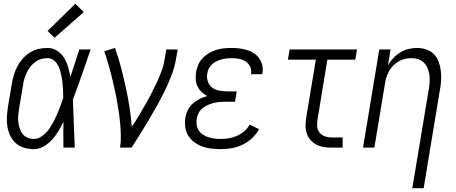

<svg xmlns="http://www.w3.org/2000/svg" viewBox="-20 -782 2415 1017"><path d="M160 8Q133 8 108.5 1Q84 -6 65 -22.5Q46 -39 35 -61.5Q24 -84 19.5 -109.5Q15 -135 16.5 -161.5Q18 -188 22 -215L43 -340Q47 -363 54 -386.5Q61 -410 72.5 -431.5Q84 -453 101 -472Q118 -491 139 -504Q160 -517 183.5 -522.5Q207 -528 231 -528Q259 -528 282 -513.5Q305 -499 319 -476.5Q333 -454 340.5 -428Q348 -402 353 -375Q365 -411 376.5 -447.5Q388 -484 400 -520H460Q437 -453 414 -386.5Q391 -320 366 -254Q369 -191 371 -127Q373 -63 376 0H316Q315 -34 315.5 -67.5Q316 -101 316 -135V-137Q304 -112 289.5 -87.5Q275 -63 256 -42Q237 -21 211.5 -6.5Q186 8 160 8ZM160 -46Q177 -46 193 -55Q209 -64 222 -77Q235 -90 244.5 -105Q254 -120 262.5 -135.5Q271 -151 278 -167Q285 -183 291.5 -199Q298 -215 304 -231Q310 -247 315 -264Q315 -285 314 -306Q313 -327 310.5 -347.5Q308 -368 303.5 -388.5Q299 -409 291.5 -427.5Q284 -446 268 -460Q252 -474 231 -474Q214 -474 197 -469Q180 -464 165.5 -453Q151 -442 140 -427.5Q129 -413 121.5 -397Q114 -381 109 -364.5Q104 -348 102 -331L81 -206Q78 -188 76.5 -170Q75 -152 77 -134.5Q79 -117 84.5 -101Q90 -85 100 -72Q110 -59 126 -52.5Q142 -46 160 -46ZM269 -582 232 -618 379 -762 424 -718Z M616 0Q621 -34 620 -67Q619 -100 616 -132.5Q613 -165 608 -197.5Q603 -230 597 -261.5Q591 -293 584 -324.5Q577 -356 569 -387Q561 -418 552 -449Q543 -480 532 -510L589 -528Q607 -478 620.5 -426.5Q634 -375 645.5 -323Q657 -271 665.5 -217.5Q674 -164 678 -110Q697 -138 714 -167Q731 -196 748 -225Q765 -254 780.5 -284Q796 -314 810 -344Q824 -374 835.5 -405Q847 -436 852 -468L861 -520H921L912 -468Q905 -427 889.5 -386Q874 -345 855 -305.5Q836 -266 814.5 -227.5Q793 -189 770.5 -151Q748 -113 724.5 -75Q701 -37 677 0Z M1149 8Q1123 8 1098 5Q1073 2 1050.5 -6.5Q1028 -15 1009 -29Q990 -43 977.5 -63Q965 -83 961.5 -108Q958 -133 962 -159Q965 -179 975 -199Q985 -219 1001.5 -233.5Q1018 -248 1037.5 -258Q1057 -268 1078 -273Q1061 -282 1047.5 -295Q1034 -308 1026 -325Q1018 -342 1017 -362Q1016 -382 1019 -403Q1023 -422 1031.5 -441.5Q1040 -461 1055 -476Q1070 -491 1088.5 -501.5Q1107 -512 1126.5 -518Q1146 -524 1166.5 -526Q1187 -528 1206 -528Q1228 -528 1248.5 -525.5Q1269 -523 1288.5 -517Q1308 -511 1325 -500Q1342 -489 1353 -473Q1364 -457 1369 -437Q1374 -417 1370 -395Q1370 -394 1369.5 -392Q1369 -390 1368 -389H1309L1310 -393Q1313 -413 1304.5 -430Q1296 -447 1280.5 -457Q1265 -467 1245.5 -470.5Q1226 -474 1206 -474Q1193 -474 1180 -472.5Q1167 -471 1153.5 -467.5Q1140 -464 1127 -457.5Q1114 -451 1103 -441.5Q1092 -432 1086 -419Q1080 -406 1078 -393Q1074 -372 1080.5 -351.5Q1087 -331 1102.5 -319Q1118 -307 1138.5 -302.5Q1159 -298 1181 -298H1234L1225 -243H1171Q1156 -243 1140.5 -241.5Q1125 -240 1109.5 -236Q1094 -232 1079 -225Q1064 -218 1051.5 -207.5Q1039 -197 1031.5 -182Q1024 -167 1022 -152Q1019 -135 1022 -118.5Q1025 -102 1033.5 -89.5Q1042 -77 1055.5 -68.5Q1069 -60 1084 -55Q1099 -50 1115.5 -48Q1132 -46 1149 -46Q1170 -46 1191.5 -49.5Q1213 -53 1234 -62Q1255 -71 1273.5 -86.5Q1292 -102 1302 -122L1352 -98Q1338 -71 1314.5 -49.5Q1291 -28 1263.5 -15Q1236 -2 1206.5 3Q1177 8 1149 8Z M1735 0Q1714 0 1693.5 -3.5Q1673 -7 1655 -16.5Q1637 -26 1624 -41.5Q1611 -57 1604.5 -76Q1598 -95 1598.5 -116.5Q1599 -138 1602 -159L1653 -466H1505L1514 -520H1871L1862 -466H1714L1662 -150Q1659 -132 1660 -113.5Q1661 -95 1671.5 -81Q1682 -67 1699.5 -60.5Q1717 -54 1735 -54H1795V0Z M2164 215 2252 -314Q2255 -333 2256 -352Q2257 -371 2254 -388.5Q2251 -406 2244 -422.5Q2237 -439 2224.5 -451Q2212 -463 2194.5 -468.5Q2177 -474 2158 -474Q2141 -474 2124 -470Q2107 -466 2091 -456.5Q2075 -447 2062 -433.5Q2049 -420 2040.5 -404.5Q2032 -389 2026.5 -372Q2021 -355 2019 -338L1963 0H1903L1989 -520H2049L2035 -436Q2046 -456 2063 -474Q2080 -492 2100.5 -504.5Q2121 -517 2143.5 -522.5Q2166 -528 2189 -528Q2214 -528 2238 -520Q2262 -512 2278.5 -495Q2295 -478 2303.5 -455Q2312 -432 2315 -407Q2318 -382 2316.5 -356.5Q2315 -331 2310 -305L2224 215Z"/></svg>

Font: Iosevka QP Light
Style: Italic
Weight: 300
Italic angle: -9°
Designer: Belleve Invis
Foundry: Belleve Invis
Version: Version 20.0.0; ttfautohint (v1.8.4)